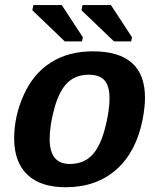

<svg xmlns="http://www.w3.org/2000/svg" viewBox="-20 -745 640 774"><path d="M244.6 9.8Q143.1 9.8 90.1 -41Q37.1 -91.8 37.1 -187Q37.1 -276.9 75.9 -362.8Q114.7 -448.7 185.5 -493.4Q256.3 -538.1 354 -538.1Q564.5 -538.1 564.5 -351.1Q564.5 -314 555.2 -264.6Q529.8 -133.3 449.2 -61.8Q368.7 9.8 244.6 9.8ZM421.4 -349.1Q421.4 -398.4 401.4 -421.1Q381.3 -443.8 337.9 -443.8Q285.6 -443.8 252.4 -411.9Q219.2 -379.9 199.7 -310.1Q180.2 -240.2 180.2 -184.6Q180.2 -84 261.2 -84Q314.5 -84 348.1 -116.7Q381.8 -149.4 401.6 -221.4Q421.4 -293.5 421.4 -349.1ZM308.6 -703.6 312.5 -724.6H427.2L512.2 -594.7L508.8 -578.1H439.5ZM110.4 -703.6 114.3 -724.6H229L314 -594.7L310.5 -578.1H241.2Z"/></svg>

Font: Cousine
Style: Bold Italic
Weight: 700
Italic angle: -12°
Monospace: yes
Designer: Steve Matteson
Foundry: Ascender Corporation
Version: Version 1.20